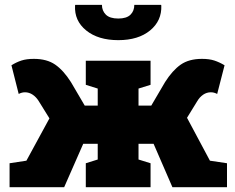

<svg xmlns="http://www.w3.org/2000/svg" viewBox="-20 -782 980 802"><path d="M20 0V-100.1L90.3 -110.8L186.5 -287.6L141.6 -359.9Q131.3 -376.5 116.5 -386.5Q101.6 -396.5 84.5 -396.5Q78.1 -396.5 72 -395Q65.9 -393.6 58.1 -389.6L27.8 -509.3Q47.9 -522 69.3 -529.1Q90.8 -536.1 121.6 -536.1Q175.8 -536.1 210.4 -512.2Q245.1 -488.3 276.4 -439L334 -340.8H388.2V-412.1L338.4 -427.7V-528.3H608.9V-427.7L558.6 -412.1V-340.8H611.8L669.4 -439Q700.7 -488.3 735.1 -512.2Q769.5 -536.1 823.7 -536.1Q854 -536.1 875.5 -529.1Q897 -522 918 -509.3L887.2 -389.6Q879.4 -393.6 873.3 -395Q867.2 -396.5 860.8 -396.5Q843.3 -396.5 828.6 -386.5Q814 -376.5 804.2 -359.9L761.2 -290L856.9 -110.8L928.2 -100.1V0H700.2L621.6 -181.2H558.6V-115.7L608.9 -100.1V0H338.4V-100.1L388.2 -115.7V-181.2H327.6L248 0ZM474.1 -614.3Q390.1 -614.3 340.1 -654.8Q290 -695.3 293.5 -758.8L294.4 -761.7H405.8Q405.8 -737.3 422.1 -720.9Q438.5 -704.6 474.1 -704.6Q508.8 -704.6 524.9 -720.5Q541 -736.3 541 -761.7H652.8L653.8 -758.8Q656.2 -695.3 606.9 -654.8Q557.6 -614.3 474.1 -614.3Z"/></svg>

Font: Roboto Slab LO Black
Style: Regular
Weight: 900
Designer: Google
Version: Version 2.000